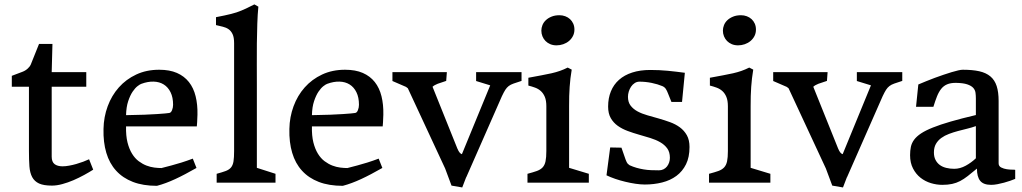

<svg xmlns="http://www.w3.org/2000/svg" viewBox="-20 -823 4606 865"><path d="M110.4 -432.1H33.2V-481.4L81.1 -499.5Q95.2 -504.9 105.2 -514.4Q115.2 -523.9 118.2 -531.2L155.8 -625H216.3L212.9 -498H368.7V-432.1H212.9V-117.2Q212.9 -93.8 225.8 -83.7Q238.8 -73.7 262.2 -73.7Q275.4 -73.7 291.5 -76.7Q307.6 -79.6 323.7 -84.2Q339.8 -88.9 355 -94.5Q370.1 -100.1 381.3 -105.5L399.9 -58.6Q382.3 -47.4 359.1 -34.7Q335.9 -22 311 -11.2Q286.1 -0.5 261 6.3Q235.8 13.2 213.9 13.2Q176.8 13.2 156 3.7Q135.3 -5.9 125 -25.1Q114.7 -44.4 112.5 -73.7Q110.4 -103 110.4 -142.6Z M446.3 -242.2Q447.3 -295.9 465.1 -344.2Q482.9 -392.6 515.4 -429.2Q547.9 -465.8 593.8 -487.3Q639.6 -508.8 697.3 -508.8Q744.1 -508.8 777.1 -494.4Q810.1 -480 831.1 -453.4Q852.1 -426.8 861.3 -389.4Q870.6 -352.1 869.6 -306.2Q869.1 -299.3 868.9 -290.3Q868.7 -281.2 868.2 -272.9Q867.7 -263.7 866.7 -253.4H547.9Q546.9 -211.4 554.4 -181.4Q562 -151.4 575 -130.4Q587.9 -109.4 605 -96.7Q622.1 -84 639.9 -77.1Q657.7 -70.3 675.3 -68.1Q692.9 -65.9 707.5 -65.9Q729 -71.3 752.4 -77.6Q772.9 -83 797.9 -90.8Q822.8 -98.6 848.6 -108.4L865.2 -66.4Q838.4 -51.3 814.9 -38.8Q791.5 -26.4 769.8 -16.4Q748 -6.3 727.8 1.2Q707.5 8.8 687 14.2Q624.5 14.2 578.9 -3.4Q533.2 -21 503.2 -54Q473.1 -86.9 459 -134.5Q444.8 -182.1 446.3 -242.2ZM547.9 -304.2Q596.2 -304.7 630.4 -306.2Q664.6 -307.6 687.3 -309.1Q710 -310.5 723.1 -311.8Q736.3 -313 742.2 -314Q750.5 -314.9 755.1 -326.7Q759.8 -338.4 759.8 -351.1Q759.8 -384.3 748.5 -407.2Q737.3 -430.2 717.8 -442.4Q698.2 -454.6 672.1 -455.3Q646 -456.1 616.7 -445.3Q610.8 -443.4 599.9 -435.1Q588.9 -426.8 577.6 -410.2Q566.4 -393.6 557.6 -367.4Q548.8 -341.3 547.9 -304.2Z M956.1 -40Q981.4 -46.9 997.1 -52.7Q1012.7 -58.6 1021 -68.8Q1029.3 -79.1 1032 -96.2Q1034.7 -113.3 1034.7 -142.6V-628.4Q1034.7 -654.8 1027.8 -669.2Q1021 -683.6 1009.8 -691.4Q998.5 -699.2 983.9 -702.6Q969.2 -706.1 953.1 -710V-745.6Q975.1 -750 991.7 -753.4Q1008.3 -756.8 1021.5 -760.3Q1034.7 -763.7 1045.9 -767.3Q1057.1 -771 1068.8 -775.9Q1080.6 -780.8 1094.2 -787.4Q1107.9 -793.9 1126 -803.2L1144 -793Q1140.6 -758.8 1139.2 -716.1Q1137.7 -673.3 1137.2 -626.7Q1136.7 -580.1 1137 -532.2Q1137.2 -484.4 1137.2 -439.5V-66.9L1221.2 -40V0H956.1Z M1283.7 -242.2Q1284.7 -295.9 1302.5 -344.2Q1320.3 -392.6 1352.8 -429.2Q1385.3 -465.8 1431.2 -487.3Q1477.1 -508.8 1534.7 -508.8Q1581.5 -508.8 1614.5 -494.4Q1647.5 -480 1668.5 -453.4Q1689.5 -426.8 1698.7 -389.4Q1708 -352.1 1707 -306.2Q1706.5 -299.3 1706.3 -290.3Q1706.1 -281.2 1705.6 -272.9Q1705.1 -263.7 1704.1 -253.4H1385.3Q1384.3 -211.4 1391.8 -181.4Q1399.4 -151.4 1412.4 -130.4Q1425.3 -109.4 1442.4 -96.7Q1459.5 -84 1477.3 -77.1Q1495.1 -70.3 1512.7 -68.1Q1530.3 -65.9 1544.9 -65.9Q1566.4 -71.3 1589.8 -77.6Q1610.4 -83 1635.3 -90.8Q1660.2 -98.6 1686 -108.4L1702.6 -66.4Q1675.8 -51.3 1652.3 -38.8Q1628.9 -26.4 1607.2 -16.4Q1585.4 -6.3 1565.2 1.2Q1544.9 8.8 1524.4 14.2Q1461.9 14.2 1416.3 -3.4Q1370.6 -21 1340.6 -54Q1310.5 -86.9 1296.4 -134.5Q1282.2 -182.1 1283.7 -242.2ZM1385.3 -304.2Q1433.6 -304.7 1467.8 -306.2Q1502 -307.6 1524.7 -309.1Q1547.4 -310.5 1560.5 -311.8Q1573.7 -313 1579.6 -314Q1587.9 -314.9 1592.5 -326.7Q1597.2 -338.4 1597.2 -351.1Q1597.2 -384.3 1585.9 -407.2Q1574.7 -430.2 1555.2 -442.4Q1535.6 -454.6 1509.5 -455.3Q1483.4 -456.1 1454.1 -445.3Q1448.2 -443.4 1437.3 -435.1Q1426.3 -426.8 1415 -410.2Q1403.8 -393.6 1395 -367.4Q1386.2 -341.3 1385.3 -304.2Z M1817.4 -425.3 1809.1 -431.6 1748 -458V-498H1993.2L1990.2 -458.5Q1966.8 -451.2 1951.9 -445.6Q1937 -439.9 1928.7 -432.1L2040.5 -153.8Q2045.9 -141.1 2051 -135.3Q2056.2 -129.4 2061 -128.4L2188.5 -438.5L2125 -458V-498H2329.6V-458.5Q2306.6 -451.2 2293.5 -446.5Q2280.3 -441.9 2271.7 -435.3Q2263.2 -428.7 2256.6 -418.5Q2250 -408.2 2241.2 -389.6L2080.6 -24.4H2080.1L2062.5 21.5L2014.2 13.2L1985.4 -64Z M2356.4 -40Q2382.3 -46.9 2398.7 -52.7Q2415 -58.6 2424.6 -68.8Q2434.1 -79.1 2437.7 -96.2Q2441.4 -113.3 2441.4 -142.6V-344.2Q2441.4 -370.1 2434.6 -386.5Q2427.7 -402.8 2416.5 -412.8Q2405.3 -422.9 2390.6 -428.2Q2376 -433.6 2360.4 -437.5V-472.7Q2393.6 -479 2418.9 -483.6Q2444.3 -488.3 2464.8 -492.9Q2485.4 -497.6 2502.7 -503.7Q2520 -509.8 2537.6 -518.6L2555.7 -509.3Q2552.2 -489.3 2550 -470.2Q2547.9 -451.2 2546.4 -431.4Q2544.9 -411.6 2544.4 -390.4Q2543.9 -369.1 2543.9 -345.2V-66.9L2632.8 -40V0H2356.4ZM2487.3 -618.7Q2471.7 -618.7 2459 -624Q2446.3 -629.4 2437.5 -638.4Q2428.7 -647.5 2423.8 -659.4Q2418.9 -671.4 2418.9 -685.1Q2418.9 -697.3 2423.8 -709.7Q2428.7 -722.2 2439 -731.9Q2449.2 -741.7 2464.6 -748Q2480 -754.4 2500.5 -754.4Q2514.2 -754.4 2526.6 -749.8Q2539.1 -745.1 2548.1 -736.8Q2557.1 -728.5 2562.5 -716.6Q2567.9 -704.6 2567.9 -689.9Q2567.9 -673.8 2561.3 -660.9Q2554.7 -647.9 2543.5 -638.4Q2532.2 -628.9 2517.6 -623.8Q2502.9 -618.7 2487.3 -618.7Z M2729 -158.7 2779.8 -157.7 2798.3 -104.5Q2803.7 -89.8 2808.1 -85.4Q2812.5 -81.1 2816.4 -78.6Q2832.5 -71.3 2848.1 -66.9Q2863.8 -62.5 2879.9 -59.8Q2896 -57.1 2913.1 -56.4Q2930.2 -55.7 2948.7 -55.7Q2960 -55.7 2969.2 -60.3Q2978.5 -64.9 2984.9 -73Q2991.2 -81.1 2994.6 -91.1Q2998 -101.1 2998 -112.3Q2998 -137.7 2986.1 -154.3Q2974.1 -170.9 2954.6 -182.1Q2935.1 -193.4 2909.9 -201.2Q2884.8 -209 2858.9 -216.3Q2833 -223.6 2807.9 -232.9Q2782.7 -242.2 2763.2 -256.1Q2743.7 -270 2731.7 -290.8Q2719.7 -311.5 2719.7 -342.8Q2719.7 -380.9 2732.2 -411.4Q2744.6 -441.9 2768.8 -463.4Q2793 -484.9 2828.4 -496.3Q2863.8 -507.8 2909.7 -507.8Q2950.2 -507.8 2987.8 -504.2Q3025.4 -500.5 3065.4 -495.1L3052.7 -363.8H3004.9L2990.2 -400.4Q2984.9 -414.6 2979.5 -422.6Q2974.1 -430.7 2963.9 -435.1Q2943.4 -443.8 2915.8 -449.5Q2888.2 -455.1 2860.8 -455.1Q2849.1 -455.1 2839.4 -448.7Q2829.6 -442.4 2823 -432.4Q2816.4 -422.4 2812.7 -410.4Q2809.1 -398.4 2809.1 -386.7Q2809.1 -362.8 2821 -347.2Q2833 -331.5 2852.5 -321Q2872.1 -310.5 2897 -303.5Q2921.9 -296.4 2947.8 -289.1Q2973.6 -281.7 2998.5 -272.7Q3023.4 -263.7 3043 -249.3Q3062.5 -234.9 3074.5 -213.6Q3086.4 -192.4 3086.4 -160.6Q3086.4 -114.7 3070.6 -82.8Q3054.7 -50.8 3027.3 -30.5Q3000 -10.3 2963.1 -1Q2926.3 8.3 2884.8 8.3Q2866.2 8.3 2843.3 4.9Q2820.3 1.5 2796.9 -4.2Q2773.4 -9.8 2751.5 -17.3Q2729.5 -24.9 2712.4 -33.2Z M3174.3 -40Q3200.2 -46.9 3216.6 -52.7Q3232.9 -58.6 3242.4 -68.8Q3252 -79.1 3255.6 -96.2Q3259.3 -113.3 3259.3 -142.6V-344.2Q3259.3 -370.1 3252.4 -386.5Q3245.6 -402.8 3234.4 -412.8Q3223.1 -422.9 3208.5 -428.2Q3193.8 -433.6 3178.2 -437.5V-472.7Q3211.4 -479 3236.8 -483.6Q3262.2 -488.3 3282.7 -492.9Q3303.2 -497.6 3320.6 -503.7Q3337.9 -509.8 3355.5 -518.6L3373.5 -509.3Q3370.1 -489.3 3367.9 -470.2Q3365.7 -451.2 3364.3 -431.4Q3362.8 -411.6 3362.3 -390.4Q3361.8 -369.1 3361.8 -345.2V-66.9L3450.7 -40V0H3174.3ZM3305.2 -618.7Q3289.6 -618.7 3276.9 -624Q3264.2 -629.4 3255.4 -638.4Q3246.6 -647.5 3241.7 -659.4Q3236.8 -671.4 3236.8 -685.1Q3236.8 -697.3 3241.7 -709.7Q3246.6 -722.2 3256.8 -731.9Q3267.1 -741.7 3282.5 -748Q3297.9 -754.4 3318.4 -754.4Q3332 -754.4 3344.5 -749.8Q3356.9 -745.1 3366 -736.8Q3375 -728.5 3380.4 -716.6Q3385.7 -704.6 3385.7 -689.9Q3385.7 -673.8 3379.2 -660.9Q3372.6 -647.9 3361.3 -638.4Q3350.1 -628.9 3335.4 -623.8Q3320.8 -618.7 3305.2 -618.7Z M3532.7 -425.3 3524.4 -431.6 3463.4 -458V-498H3708.5L3705.6 -458.5Q3682.1 -451.2 3667.2 -445.6Q3652.3 -439.9 3644 -432.1L3755.9 -153.8Q3761.2 -141.1 3766.4 -135.3Q3771.5 -129.4 3776.4 -128.4L3903.8 -438.5L3840.3 -458V-498H4044.9V-458.5Q4022 -451.2 4008.8 -446.5Q3995.6 -441.9 3987.1 -435.3Q3978.5 -428.7 3971.9 -418.5Q3965.3 -408.2 3956.5 -389.6L3795.9 -24.4H3795.4L3777.8 21.5L3729.5 13.2L3700.7 -64Z M4080.1 -124Q4080.1 -144.5 4083.7 -161.6Q4087.4 -178.7 4098.4 -193.6Q4109.4 -208.5 4129.6 -221.9Q4149.9 -235.4 4182.9 -248.5Q4215.8 -261.7 4263.2 -275.4Q4310.5 -289.1 4376.5 -304.7V-379.4Q4376.5 -393.1 4374.8 -405.5Q4373 -418 4364.3 -427.5Q4355.5 -437 4337.2 -443.1Q4318.8 -449.2 4286.1 -449.7Q4262.7 -449.7 4247.1 -443.1Q4231.4 -436.5 4220.5 -422.9Q4209.5 -409.2 4201.4 -388.9Q4193.4 -368.7 4185.1 -341.8H4106.9L4117.2 -442.4Q4133.3 -449.2 4152.3 -457Q4171.4 -464.8 4191.2 -472.2Q4210.9 -479.5 4230.5 -486.1Q4250 -492.7 4266.8 -497.8Q4283.7 -502.9 4296.9 -505.9Q4310.1 -508.8 4317.4 -508.8Q4361.3 -508.8 4391.8 -502Q4422.4 -495.1 4441.9 -478.8Q4461.4 -462.4 4470.2 -435.3Q4479 -408.2 4479 -368.2V-87.4Q4479 -74.2 4490.7 -68.4Q4502.4 -62.5 4516.4 -60.5Q4530.3 -58.6 4542 -58.6Q4553.7 -58.6 4553.7 -57.6V-17.1Q4543.9 -13.2 4531 -8.5Q4518.1 -3.9 4503.4 0Q4488.8 3.9 4473.9 6.8Q4459 9.8 4445.3 9.8Q4410.6 9.8 4396 -8.3Q4381.3 -26.4 4381.3 -63.5Q4357.9 -43.9 4340.1 -30Q4322.3 -16.1 4305.4 -7.3Q4288.6 1.5 4269.5 5.6Q4250.5 9.8 4225.1 9.8Q4199.7 9.8 4173.8 2Q4147.9 -5.9 4127.2 -22.2Q4106.4 -38.6 4093.3 -64Q4080.1 -89.4 4080.1 -124ZM4187.5 -136.2Q4187.5 -116.7 4194.6 -102.8Q4201.7 -88.9 4213.9 -79.8Q4226.1 -70.8 4242.9 -66.7Q4259.8 -62.5 4278.8 -62.5Q4305.2 -62.5 4330.6 -76.4Q4356 -90.3 4376.5 -109.9V-254.9Q4358.9 -248.5 4337.9 -243.4Q4316.9 -238.3 4295.9 -232.7Q4274.9 -227.1 4255.4 -219.7Q4235.8 -212.4 4220.7 -201.4Q4205.6 -190.4 4196.5 -174.6Q4187.5 -158.7 4187.5 -136.2Z"/></svg>

Font: Donegal One
Style: Regular
Weight: 400
Designer: Gary Lonergan
Foundry: Sorkin Type Co.
Version: Version 1.004